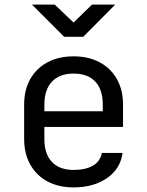

<svg xmlns="http://www.w3.org/2000/svg" viewBox="-20 -805 640 835"><path d="M300 10Q235 10 186.5 -16Q138 -42 111.5 -89.5Q85 -137 85 -200V-350Q85 -414 111.5 -461Q138 -508 186.5 -534Q235 -560 300 -560Q365 -560 413.5 -534Q462 -508 488.5 -461Q515 -414 515 -350V-253H173V-200Q173 -135 206 -100.5Q239 -66 300 -66Q352 -66 384 -84.5Q416 -103 423 -140H513Q504 -71 445.5 -30.5Q387 10 300 10ZM173 -321H427V-350Q427 -415 394.5 -450Q362 -485 300 -485Q239 -485 206 -450Q173 -415 173 -350ZM259 -645 119 -785H218L300 -707L380 -785H481L342 -645Z"/></svg>

Font: JetBrainsMono NF
Style: Regular
Weight: 400
Designer: Philipp Nurullin, Konstantin Bulenkov
Foundry: JetBrains
Version: Version 2.251; ttfautohint (v1.8.3);Nerd Fonts 2.2.2